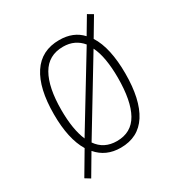

<svg xmlns="http://www.w3.org/2000/svg" viewBox="-155 -682 792 849"><g transform="rotate(-30 241.0 -257.5)"><path d="M428 -265Q428 -132 382.5 -61Q337 10 247 10Q172 10 127 -43L65 62L39 46L107 -69Q64 -140 64 -266Q64 -398 110.5 -468.5Q157 -539 248 -539Q320 -539 362 -493L412 -577L439 -561L383 -467Q406 -431 417 -380Q428 -329 428 -265ZM102 -266Q102 -167 128 -106L344 -461Q327 -482 303 -493.5Q279 -505 248 -505Q173 -505 137.5 -443Q102 -381 102 -266ZM390 -266Q390 -316 383 -358Q376 -400 361 -430L146 -75Q181 -24 247 -24Q321 -24 355.5 -85.5Q390 -147 390 -266Z"/></g></svg>

Font: Noto Sans Sinhala Condensed ExtraLight
Style: Regular
Weight: 200
Width: 3
Designer: Jelle Bosma - Monotype Design Team
Foundry: Monotype Imaging Inc.
Version: Version 2.006; ttfautohint (v1.8.4.7-5d5b)